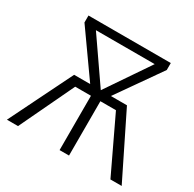

<svg xmlns="http://www.w3.org/2000/svg" viewBox="-151 -845 1015 1004"><g transform="rotate(30 356.5 -342.5)"><path d="M516 -379H419L604 -643V-685H107V-643L294 -379H197L10 0H77L233 -328H328V0H385V-328H479L635 0H703ZM179 -638H534L358 -379Z"/></g></svg>

Font: FiraGO Light
Style: Regular
Weight: 300
Designer: bBox Type
Foundry: bBox Type GmbH
Version: Version 1.001;PS 001.001;hotconv 1.0.88;makeotf.lib2.5.64775